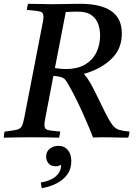

<svg xmlns="http://www.w3.org/2000/svg" viewBox="-31 -721 716 1007"><path d="M328 -277Q319 -294 311 -303Q303 -312 289.5 -316.5Q276 -321 249 -323L210 -119Q207 -102 204.5 -89Q202 -76 202 -65Q202 -45 217.5 -40Q233 -35 285 -31Q284 -24 282.5 -15Q281 -6 279 1Q248 0 209.5 -0.5Q171 -1 137 -1Q103 -1 66.5 -0.5Q30 0 -11 1Q-11 -6 -10 -15Q-9 -24 -6 -31Q37 -36 56.5 -40.5Q76 -45 83.5 -59.5Q91 -74 97 -107L189 -581Q193 -599 195 -611.5Q197 -624 197 -633Q197 -656 179.5 -660.5Q162 -665 110 -669Q111 -684 116 -701Q145 -701 182 -700Q219 -699 242 -699Q258 -699 288 -699.5Q318 -700 347 -700.5Q376 -701 390 -701Q497 -701 552.5 -663Q608 -625 608 -545Q608 -464 553 -411.5Q498 -359 411 -334V-331Q419 -322 426.5 -311.5Q434 -301 442 -287Q451 -272 464.5 -245Q478 -218 493 -187.5Q508 -157 521 -130Q543 -86 559 -65.5Q575 -45 595 -39.5Q615 -34 648 -31Q648 -15 641 1Q625 1 599 0.5Q573 0 548 -0.5Q523 -1 508 -1Q492 -1 482.5 -0.5Q473 0 457 0Q441 -41 420.5 -88.5Q400 -136 376.5 -185Q353 -234 328 -277ZM257 -364Q270 -362 284.5 -360.5Q299 -359 313 -359Q376 -359 416 -383Q456 -407 475 -447Q494 -487 494 -535Q494 -565 484.5 -593.5Q475 -622 449.5 -641Q424 -660 376 -660Q367 -660 348.5 -659.5Q330 -659 314 -658ZM275 44Q307 44 325 66Q343 88 343 125Q343 165 322 194Q301 223 265.5 241Q230 259 188 266Q187 261 185 250.5Q183 240 183 236Q234 228 261.5 204Q289 180 289 148V143Q278 151 262 151Q235 151 223 135.5Q211 120 211 101Q211 74 230 59Q249 44 275 44Z"/></svg>

Font: Castoro
Style: Italic
Weight: 400
Italic angle: -11°
Designer: John Hudson with Paul Hanslow, assisted by Kaja Sojewska.
Foundry: Tiro Typeworks Ltd.
Version: Version 2.04